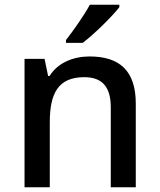

<svg xmlns="http://www.w3.org/2000/svg" viewBox="-20 -786 670 806"><path d="M481 -756V-766H357C333 -721 286 -655 257 -618V-606H327C375 -642 453 -719 481 -756ZM356 -549C288 -549 223 -523 188 -467H182L167 -539H83V0H189V-272C189 -394 224 -462 334 -462C410 -462 445 -420 445 -336V0H550V-351C550 -490 481 -549 356 -549Z"/></svg>

Font: Noto Sans Bengali UI Medium
Style: Regular
Weight: 500
Designer: Jelle Bosma - Monotype Design Team
Foundry: Monotype Imaging Inc.
Version: Version 2.003